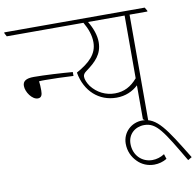

<svg xmlns="http://www.w3.org/2000/svg" viewBox="-113 -717 1093 1070"><g transform="rotate(-10 434.0 -182.5)"><path d="M-10 -598H295V-603L284 -622H-20V-617ZM101 -227C122 -227 127 -243 127 -268C127 -285 126 -307 124 -320C134 -321 149 -321 158 -321C196 -321 271 -319 318 -316V-338C260 -343 159 -349 99 -349C55 -349 36 -336 36 -309C36 -274 69 -227 101 -227Z M534 -155C585 -155 626 -174 657 -203V-11L680 5H685V-598H786V-603L775 -622H279V-617L289 -598H424C446 -560 460 -522 460 -482C460 -416 416 -373 340 -331C359 -222 436 -155 534 -155ZM397 -246C383 -266 375 -286 375 -301C375 -313 381 -321 393 -330C449 -371 489 -409 489 -478C489 -516 474 -558 450 -598H657V-243C621 -201 581 -180 529 -180C478 -180 430 -203 397 -246Z M676 249C701 249 727 242 748 229L739 201C718 215 693 222 670 222C612 222 565 178 565 112C565 57 607 22 658 22C728 22 761 79 866 257L888 244C779 66 735 -5 652 -5C591 -5 539 42 539 107C539 149 556 184 582 210C606 235 640 249 676 249Z"/></g></svg>

Font: Noto Serif Devanagari Condensed Thin
Style: Regular
Weight: 100
Width: 3
Designer: Universal Thirst, Indian Type Foundry and the Monotype Design Team
Foundry: Monotype Imaging Inc.
Version: Version 2.004